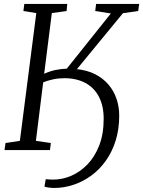

<svg xmlns="http://www.w3.org/2000/svg" viewBox="-20 -763 728 976"><path d="M255 192.5Q244 192.5 228.5 190.5Q213 188.5 206 185.5L212.5 148Q218.5 148.5 229.5 149.2Q240.5 150 250.5 150Q296.5 150 341.8 130.8Q387 111.5 424.5 72.8Q462 34 484.5 -24Q507 -82 507 -159Q507 -224.5 483.2 -270.5Q459.5 -316.5 414.5 -341Q369.5 -365.5 306.5 -365.5Q277 -365.5 249.5 -359.5Q222 -353.5 199.5 -344.5L162.5 -47L238.5 -36L234 0H3L8 -36L81 -47L164.5 -696.5L99 -707L103.5 -743H322L318.5 -707L243.5 -696.5L204.5 -388Q237 -402.5 265 -407.8Q293 -413 319.5 -414L543.5 -694.5L464 -707L468.5 -743H687.5L682.5 -707L605 -696L371 -411.5Q424 -406 464 -385.5Q504 -365 531.2 -333.2Q558.5 -301.5 572.2 -261Q586 -220.5 586 -175Q586 -106 568 -48.5Q550 9 518.2 53.8Q486.5 98.5 444.5 129.2Q402.5 160 354 176.2Q305.5 192.5 255 192.5Z"/></svg>

Font: Merriweather 36pt Light
Style: Italic
Weight: 300
Italic angle: -7.8°
Version: Version 2.101